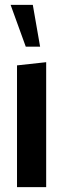

<svg xmlns="http://www.w3.org/2000/svg" viewBox="-20 -770 259 790"><path d="M50 0V-501L169 -514H170V0ZM86 -578 24 -749V-750H115L145 -578Z"/></svg>

Font: Foldit Medium
Style: Regular
Weight: 500
Version: Version 1.003